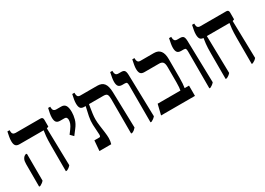

<svg xmlns="http://www.w3.org/2000/svg" viewBox="-10 -1306 2721 1972"><g transform="rotate(-30 1350.5 -320.0)"><path d="M372 7V-297Q372 -367 376 -406.5Q380 -446 384 -468V-471H98Q67 -471 53.5 -487Q40 -503 40 -540Q40 -564 44.5 -589Q49 -614 56 -647H82V-634Q82 -592 122 -592H416Q445 -592 445 -561V-480L423 -472L433 -29Q423 -17 412 -8.5Q401 0 385 7ZM55 7V-261Q55 -297 65 -317Q75 -337 88 -344L107 -353L115 -344L116 -29Q106 -17 95 -9Q84 -1 69 7Z M627 -262 592 -298 624 -341Q646 -371 654 -393Q662 -415 662 -435Q662 -450 655.5 -460.5Q649 -471 629 -471H581Q549 -471 535.5 -487.5Q522 -504 522 -541Q522 -565 526.5 -588Q531 -611 539 -647H564V-636Q564 -592 605 -592H663Q697 -592 713 -568Q729 -544 729 -489Q729 -451 717.5 -407.5Q706 -364 672 -321Z M774 0 784 -121H844Q859 -121 858 -149L851 -266Q849 -313 859 -363.5Q869 -414 882 -468V-471H866Q834 -471 821.5 -488Q809 -505 809 -542Q809 -564 813 -588Q817 -612 825 -647H851V-637Q851 -615 859.5 -603.5Q868 -592 890 -592H1089Q1144 -592 1169 -559.5Q1194 -527 1196 -455L1207 -29Q1197 -17 1186.5 -8.5Q1176 0 1160 7H1146V-403Q1146 -436 1137.5 -453.5Q1129 -471 1094 -471H922Q920 -458 915 -429Q910 -400 905.5 -365.5Q901 -331 901 -302Q901 -267 907 -224Q913 -181 918.5 -139.5Q924 -98 924 -69Q924 -51 921.5 -33.5Q919 -16 914 0Z M1376 7V-431Q1376 -453 1371 -462Q1366 -471 1347 -471H1317Q1285 -471 1272 -488Q1259 -505 1259 -541Q1259 -562 1263 -585.5Q1267 -609 1275 -647H1301V-637Q1301 -616 1310 -604Q1319 -592 1341 -592H1374Q1402 -592 1413 -578Q1424 -564 1425 -526L1437 -30Q1425 -16 1413.5 -8Q1402 0 1389 7Z M1505 0 1535 -122H1805Q1808 -141 1810 -158.5Q1812 -176 1812 -216V-395Q1812 -438 1798.5 -454.5Q1785 -471 1754 -471H1579Q1547 -471 1534 -488Q1521 -505 1521 -543Q1521 -563 1525.5 -588.5Q1530 -614 1537 -647H1563V-637Q1563 -616 1572 -604Q1581 -592 1603 -592H1762Q1863 -592 1863 -462V-242Q1863 -165 1855 -122H1907V0Z M2074 7V-431Q2074 -453 2069 -462Q2064 -471 2045 -471H2015Q1983 -471 1970 -488Q1957 -505 1957 -541Q1957 -562 1961 -585.5Q1965 -609 1973 -647H1999V-637Q1999 -616 2008 -604Q2017 -592 2039 -592H2072Q2100 -592 2111 -578Q2122 -564 2123 -526L2135 -30Q2123 -16 2111.5 -8Q2100 0 2087 7Z M2267 7V-296Q2267 -366 2271.5 -406Q2276 -446 2280 -468V-471Q2253 -473 2241.5 -489.5Q2230 -506 2230 -541Q2230 -564 2234.5 -589Q2239 -614 2246 -647H2272V-636Q2272 -592 2312 -592H2620Q2648 -592 2648 -561V-480L2627 -472L2637 -29Q2627 -17 2615.5 -8.5Q2604 0 2589 7H2576V-297Q2576 -367 2580 -406.5Q2584 -446 2588 -468V-471H2320L2329 -29Q2319 -17 2307.5 -8.5Q2296 0 2281 7Z"/></g></svg>

Font: Noto Serif Hebrew Condensed SemiBold
Style: Regular
Weight: 600
Width: 3
Designer: Monotype Design Team
Foundry: Monotype Imaging Inc.
Version: Version 2.004; ttfautohint (v1.8.4.7-5d5b)